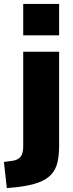

<svg xmlns="http://www.w3.org/2000/svg" viewBox="-63 -771 375 984"><path d="M56 -590V-751H240V-590ZM-28 193 -43 59 1 53Q27 50 41.5 33.5Q56 17 56 -20V-506H240V-24Q240 24 231.5 61Q223 98 199.5 123.5Q176 149 134 164.5Q92 180 25 188Z"/></svg>

Font: Nunito Sans 7pt SemiCondensed Black
Style: Regular
Weight: 900
Width: 4
Designer: Vernon Adams
Foundry: Vernon Adams
Version: Version 3.101;gftools[0.9.27]